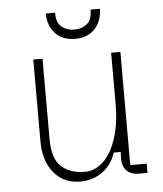

<svg xmlns="http://www.w3.org/2000/svg" viewBox="-53 -769 705 828"><g transform="rotate(-5 300.0 -355.5)"><path d="M105 -174V-530H145V-182Q145 -96 183.5 -62Q222 -28 284 -28Q328 -28 364 -61.5Q400 -95 421 -158.5Q442 -222 442 -307V-530H482V-40H553V0H517Q481 0 462 -20Q443 -40 445 -80L446 -100H416Q398 -46 356.5 -17Q315 12 261 12Q214 12 179 -11Q144 -34 124.5 -76.5Q105 -119 105 -174ZM293 -643Q325 -643 347.5 -661Q370 -679 370 -723H410Q410 -671 379 -637Q348 -603 293 -603Q238 -603 207 -637Q176 -671 176 -723H216Q216 -679 238.5 -661Q261 -643 293 -643Z"/></g></svg>

Font: Fliege Mono Thin
Style: Regular
Weight: 100
Version: Version 0.020;Glyphs 3.3 (3306)